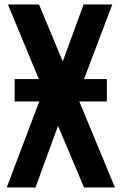

<svg xmlns="http://www.w3.org/2000/svg" viewBox="-20 -830 539 850"><path d="M9.8 0 153.8 -380.9H44.9V-480H151.9L15.1 -810.1H152.8L257.8 -558.1L350.1 -810.1H477.1L352.1 -480H453.1V-380.9H331.1L488.8 0H352.1L236.8 -272.9L137.2 0Z"/></svg>

Font: Oswald Medium
Style: Regular
Weight: 500
Designer: Vernon Adams
Foundry: Vernon Adams
Version: Version 4.103